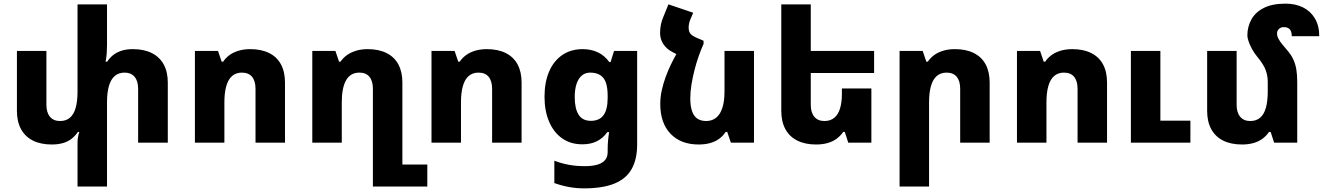

<svg xmlns="http://www.w3.org/2000/svg" viewBox="-20 -784 7269 1055"><path d="M710 -514Q771 -514 814 -492.5Q857 -471 879.5 -430Q902 -389 902 -330V0H739V-296Q739 -339 719.5 -362Q700 -385 665 -385Q632 -385 610.5 -366.5Q589 -348 578.5 -311.5Q568 -275 568 -222V241H406V-1Q406 -16 408.5 -30.5Q411 -45 416 -59H408Q394 -38 374 -22Q354 -6 326.5 2Q299 10 265 10Q204 10 161 -11.5Q118 -33 95.5 -74.5Q73 -116 73 -175V-504H235V-208Q235 -166 254.5 -142.5Q274 -119 310 -119Q343 -119 364.5 -137.5Q386 -156 396 -192Q406 -228 406 -281V-760H568V-538Q568 -516 566.5 -492Q565 -468 560 -445H569Q583 -467 602.5 -482Q622 -497 648.5 -505.5Q675 -514 710 -514Z M1051 0V-504H1178L1198 -445H1206Q1221 -467 1242 -482Q1263 -497 1291.5 -505.5Q1320 -514 1355 -514Q1416 -514 1459 -492.5Q1502 -471 1524 -430Q1546 -389 1546 -330V0H1384V-296Q1384 -339 1365 -362Q1346 -385 1309 -385Q1277 -385 1255.5 -366.5Q1234 -348 1223.5 -311.5Q1213 -275 1213 -222V0Z M2029 241V-296Q2029 -339 2010 -362Q1991 -385 1955 -385Q1906 -385 1882 -343.5Q1858 -302 1858 -222V0H1696V-504H1823L1843 -445H1851Q1866 -467 1887.5 -482Q1909 -497 1937.5 -505.5Q1966 -514 2000 -514Q2061 -514 2104 -492.5Q2147 -471 2169 -430Q2191 -389 2191 -330V120H2328V241Z M2351 0V-504H2478L2498 -445H2506Q2521 -467 2542 -482Q2563 -497 2591.5 -505.5Q2620 -514 2655 -514Q2716 -514 2759 -492.5Q2802 -471 2824 -430Q2846 -389 2846 -330V0H2684V-296Q2684 -339 2665 -362Q2646 -385 2609 -385Q2577 -385 2555.5 -366.5Q2534 -348 2523.5 -311.5Q2513 -275 2513 -222V0Z M3189 251Q3148 251 3108.5 244Q3069 237 3026 222V99Q3062 113 3103 121Q3144 129 3193 129Q3237 129 3265 120Q3293 111 3306 94Q3319 77 3319 52V36Q3319 14 3321 -9.5Q3323 -33 3327 -58H3317Q3294 -25 3260 -8Q3226 9 3180 9Q3115 9 3068.5 -24Q3022 -57 2997 -116Q2972 -175 2972 -252Q2972 -333 2997.5 -391.5Q3023 -450 3070 -482Q3117 -514 3182 -514Q3228 -514 3265 -496.5Q3302 -479 3328 -443H3335L3354 -504H3481V10Q3481 91 3451 144.5Q3421 198 3356.5 224.5Q3292 251 3189 251ZM3227 -120Q3248 -120 3265.5 -127Q3283 -134 3295 -149.5Q3307 -165 3313 -189.5Q3319 -214 3319 -248V-257Q3319 -301 3309.5 -329Q3300 -357 3278.5 -371Q3257 -385 3222 -385Q3196 -385 3177 -369Q3158 -353 3148 -323Q3138 -293 3138 -251Q3138 -187 3159.5 -153.5Q3181 -120 3227 -120Z M3697 -488 3846 -560V-543Q3832 -512 3819 -475Q3806 -438 3796 -398.5Q3786 -359 3779.5 -319.5Q3773 -280 3773 -244Q3773 -199 3783.5 -171Q3794 -143 3813.5 -131Q3833 -119 3860 -119Q3893 -119 3915.5 -137.5Q3938 -156 3949.5 -192Q3961 -228 3961 -281V-504H4123V0H3996L3976 -59H3967Q3954 -38 3932.5 -22Q3911 -6 3882.5 2Q3854 10 3819 10Q3721 10 3664.5 -49Q3608 -108 3608 -213Q3608 -251 3616.5 -289Q3625 -327 3638.5 -363.5Q3652 -400 3667.5 -431.5Q3683 -463 3697 -488ZM3846 -560 3700 -485 3677 -497Q3643 -514 3625 -541.5Q3607 -569 3607 -602Q3607 -628 3611.5 -649Q3616 -670 3624 -689L3653 -760L3789 -714L3773 -676Q3769 -667 3766.5 -655.5Q3764 -644 3764 -632Q3764 -611 3774 -598.5Q3784 -586 3818 -572Z M4768 -298V0H4641L4622 -59H4613Q4599 -38 4577.5 -22Q4556 -6 4527.5 2Q4499 10 4465 10Q4404 10 4361 -11.5Q4318 -33 4295.5 -74.5Q4273 -116 4273 -175V-760H4435V-208Q4435 -166 4454.5 -142.5Q4474 -119 4510 -119Q4543 -119 4564.5 -137Q4586 -155 4596 -188.5Q4606 -222 4606 -266V-298ZM4350 -504H4783V-383H4350Z M4923 241V-504H5050L5070 -445H5078Q5093 -467 5114 -482Q5135 -497 5163.5 -505.5Q5192 -514 5227 -514Q5288 -514 5331 -492.5Q5374 -471 5396 -430Q5418 -389 5418 -330V0H5256V-296Q5256 -339 5237 -362Q5218 -385 5181 -385Q5149 -385 5127.5 -366.5Q5106 -348 5095.5 -311.5Q5085 -275 5085 -222V241Z M5568 0V-504H5695L5715 -445H5723Q5738 -467 5759 -482Q5780 -497 5808.5 -505.5Q5837 -514 5872 -514Q5933 -514 5976 -492.5Q6019 -471 6041 -430Q6063 -389 6063 -330V0H5901V-296Q5901 -339 5882 -362Q5863 -385 5826 -385Q5794 -385 5772.5 -366.5Q5751 -348 5740.5 -311.5Q5730 -275 5730 -222V0ZM6194 0V-504H6356V-121H6521V0Z M7108 -334V0H6981L6962 -59H6953Q6939 -38 6917.5 -22Q6896 -6 6867.5 2Q6839 10 6805 10Q6744 10 6701 -11.5Q6658 -33 6635.5 -74.5Q6613 -116 6613 -175V-504H6775V-208Q6775 -166 6794.5 -142.5Q6814 -119 6850 -119Q6883 -119 6904.5 -137.5Q6926 -156 6936 -192.5Q6946 -229 6946 -281V-335Q6946 -367 6935 -398Q6924 -429 6890 -470Q6871 -493 6859 -515.5Q6847 -538 6840.5 -557.5Q6834 -577 6834 -589Q6834 -636 6855.5 -676Q6877 -716 6923.5 -740Q6970 -764 7044 -764Q7098 -764 7139.5 -743.5Q7181 -723 7205 -683Q7229 -643 7229 -585H7078Q7078 -611 7067 -623Q7056 -635 7034 -635Q7018 -635 7007.5 -625Q6997 -615 6997 -600Q6997 -586 7005 -571Q7013 -556 7024.5 -542Q7036 -528 7047 -515Q7073 -486 7085.5 -459.5Q7098 -433 7103 -403Q7108 -373 7108 -334Z"/></svg>

Font: Noto Sans Armenian ExtraBold
Style: Regular
Weight: 800
Version: Version 2.007